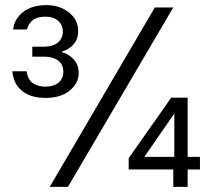

<svg xmlns="http://www.w3.org/2000/svg" viewBox="-20 -729 815 749"><path d="M157 -347Q101 -347 67 -373.5Q33 -400 28 -451H84Q89 -417 109 -404Q129 -391 157 -391Q189 -391 208 -406.5Q227 -422 227 -449Q227 -478 206.5 -493Q186 -508 154 -508H106V-547H154Q185 -547 205 -562.5Q225 -578 225 -606Q225 -632 206.5 -648Q188 -664 157 -664Q125 -664 108 -650.5Q91 -637 85 -614H31Q36 -655 70 -682Q104 -709 161 -709Q213 -709 249 -680.5Q285 -652 285 -608Q285 -577 267.5 -556.5Q250 -536 221 -528V-526Q249 -518 268 -497Q287 -476 287 -443Q287 -405 252.5 -376Q218 -347 157 -347ZM174 0 584 -700H656L245 0ZM656 0V-68H482V-112L648 -348H712V-117H760V-68H712V0ZM543 -117H660V-286Z"/></svg>

Font: DM Sans Light
Style: Regular
Weight: 300
Designer: Colophon Foundry, Jonny Pinhorn
Foundry: Colophon Foundry
Version: Version 4.004; ttfautohint (v1.8.4.7-5d5b)